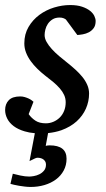

<svg xmlns="http://www.w3.org/2000/svg" viewBox="-28 -514 418 757"><path d="M234.4 111.8Q234.4 137.7 223.1 158.4Q211.9 179.2 192.4 193.6Q172.9 208 147.2 215.6Q121.6 223.1 93.3 223.1Q82 223.1 70.1 221.7Q58.1 220.2 47.4 218.5Q36.6 216.8 27.6 214.6Q18.6 212.4 13.2 210.9L22.5 170.9Q33.7 173.8 52.2 178Q70.8 182.1 87.4 182.1Q94.2 182.1 105.5 180.2Q116.7 178.2 127.2 173.1Q137.7 168 145.5 158.7Q153.3 149.4 153.3 134.8Q153.3 127.4 150.1 122.3Q147 117.2 142.3 114Q137.7 110.8 131.8 109.4Q126 107.9 120.1 107.9Q115.7 107.9 109.9 110.6Q104 113.3 88.4 121.1L109.4 11.2Q86.9 9.3 69.3 3.9Q43 -3.9 25.9 -16.8Q8.8 -29.8 0.5 -46.4Q-7.8 -63 -7.8 -80.1Q-7.8 -104 6.6 -118.9Q21 -133.8 51.8 -133.8Q61 -133.8 69.3 -131.3Q77.6 -128.9 84.5 -125.7Q91.3 -122.6 96.4 -118.9Q101.6 -115.2 104 -112.8L85 -64Q95.7 -48.8 111.6 -38.3Q127.4 -27.8 152.8 -27.8Q168 -27.8 182.1 -33.7Q196.3 -39.6 207.3 -50.3Q218.3 -61 224.6 -76.4Q231 -91.8 231 -110.8Q231 -126 224.9 -139.4Q218.8 -152.8 207.8 -165.5Q196.8 -178.2 181.9 -190.7Q167 -203.1 148.9 -216.8Q133.3 -229 118.9 -243.2Q104.5 -257.3 93 -273.2Q81.5 -289.1 74.7 -306.6Q67.9 -324.2 67.9 -342.8Q67.9 -379.4 84.5 -407.7Q101.1 -436 127.2 -455.3Q153.3 -474.6 185.3 -484.4Q217.3 -494.1 248 -494.1Q276.4 -494.1 295.7 -487.5Q314.9 -481 326.9 -471.4Q338.9 -461.9 344 -450.9Q349.1 -439.9 349.1 -431.2Q349.1 -413.6 341.3 -403.1Q333.5 -392.6 322.3 -386.7Q311 -380.9 298.6 -378.7Q286.1 -376.5 276.9 -376L231.9 -437Q229 -439.5 222.7 -442.1Q216.3 -444.8 207 -444.8Q190.4 -444.8 179.2 -437.7Q168 -430.7 160.9 -420.2Q153.8 -409.7 150.9 -397.7Q147.9 -385.7 147.9 -376Q147.9 -362.3 155.8 -348.4Q163.6 -334.5 176.3 -320.6Q189 -306.6 204.8 -293.2Q220.7 -279.8 236.8 -267.1Q253.4 -253.9 268.8 -240Q284.2 -226.1 296.4 -211.2Q308.6 -196.3 315.9 -179.7Q323.2 -163.1 323.2 -145Q323.2 -114.3 310.8 -85.9Q298.3 -57.6 274.2 -35.6Q250 -13.7 213.9 -0.5Q189.9 7.8 161.6 10.7L152.3 61Q156.2 60.1 159.9 59.6Q163.6 59.1 167.5 59.1Q234.4 59.1 234.4 111.8Z"/></svg>

Font: Charis SIL Phon
Style: Italic
Weight: 400
Italic angle: -11°
Foundry: SIL International
Version: Version 5.000